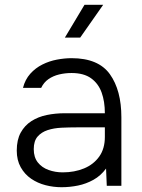

<svg xmlns="http://www.w3.org/2000/svg" viewBox="-20 -776 594 802"><path d="M237 6Q203 6 170 -2.5Q137 -11 110 -29.5Q83 -48 66.5 -77.5Q50 -107 50 -147Q50 -192 66.5 -222Q83 -252 111 -270Q139 -288 175 -295.5Q211 -303 251 -303H418Q418 -352 404.5 -389.5Q391 -427 360.5 -449Q330 -471 279 -471Q252 -471 227 -465Q202 -459 182.5 -445.5Q163 -432 152 -409H76Q85 -444 106.5 -468Q128 -492 157 -506.5Q186 -521 218 -527Q250 -533 279 -533Q391 -533 439 -466Q487 -399 487 -286V0H426L423 -72Q401 -42 370.5 -25Q340 -8 306 -1Q272 6 237 6ZM242 -56Q291 -56 331 -72.5Q371 -89 394.5 -122Q418 -155 418 -204V-244H300Q269 -244 237 -242.5Q205 -241 179 -232.5Q153 -224 137 -205.5Q121 -187 121 -153Q121 -119 138 -97.5Q155 -76 183 -66Q211 -56 242 -56ZM251 -619 333 -756H411L315 -619Z"/></svg>

Font: Onest Light
Style: Regular
Weight: 300
Designer: Dmitri Voloshin, Andrey Kudryavtsev
Foundry: Dmitri Voloshin, Andrey Kudryavtsev
Version: Version 1.000;gftools[0.9.33]